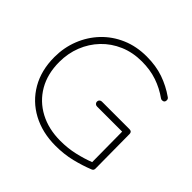

<svg xmlns="http://www.w3.org/2000/svg" viewBox="-167 -840 1015 1015"><g transform="rotate(45 340.0 -332.5)"><path d="M39.1 -322.8Q39.1 -394 64 -457Q88.9 -520 134.5 -568.1Q180.2 -616.2 243.2 -643.3Q306.2 -670.4 382.3 -670.4Q452.1 -670.4 507.8 -651.1Q563.5 -631.8 613.3 -596.7Q621.1 -591.3 621.1 -581.5Q621.1 -563.5 603 -563.5Q596.7 -563.5 592.3 -566.9Q547.9 -598.6 496.6 -616.2Q445.3 -633.8 382.8 -633.8Q314.9 -633.8 258.5 -609.6Q202.1 -585.4 161.1 -542.5Q120.1 -499.5 97.9 -443.4Q75.7 -387.2 75.7 -322.8Q75.7 -234.4 113.5 -168.9Q151.4 -103.5 219 -67.6Q286.6 -31.7 375 -31.7Q430.2 -31.7 480.5 -43.2Q530.8 -54.7 573.2 -71.3L571.3 -297.4H383.3Q375.5 -297.4 370.1 -302.7Q364.7 -308.1 364.7 -315.9Q364.7 -323.7 370.1 -328.9Q375.5 -334 383.3 -334H589.8Q607.9 -334 607.9 -315.9L609.9 -59.1Q609.9 -46.4 598.6 -42Q550.3 -22.5 494.6 -8.8Q439 4.9 375 4.9Q276.4 4.9 200.4 -35.9Q124.5 -76.7 81.8 -150.4Q39.1 -224.1 39.1 -322.8Z"/></g></svg>

Font: Manjari Thin
Style: Regular
Weight: 100
Designer: Santhosh Thottingal <santhosh.thottingal@gmail.com>
Version: Version 2.000